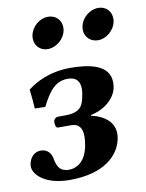

<svg xmlns="http://www.w3.org/2000/svg" viewBox="-88 -723 600 790"><g transform="rotate(-10 212.5 -328.5)"><path d="M300 -601C299.4 -597.3 299.1 -593.6 299.1 -590C299.1 -560 321.5 -536 354.6 -536C389.6 -536 423.9 -566 430 -601C430.8 -605.1 431.1 -609.1 431.1 -613C431.1 -644.1 408.8 -667 377.7 -667C340.7 -667 306.6 -638 300 -601ZM91 -601C90.4 -597.3 90.1 -593.6 90.1 -590C90.1 -559.9 112.3 -536 143.6 -536C180.6 -536 214.9 -566 221 -601C221.8 -605.1 222.1 -609.1 222.1 -613C222.1 -644.1 199.6 -667 166.7 -667C131.7 -667 97.6 -638 91 -601ZM220.4 -444C131.9 -443.6 73.9 -409.6 45 -387.6L41.3 -383.6C45.2 -355.6 47 -330 48.4 -304.6L92.2 -303.6C123.9 -366 151.2 -401.6 203.5 -401.6C235.6 -401.6 253.3 -384.7 253.3 -351.4C253.3 -344.9 252.6 -337.7 251.3 -330C243.9 -288.5 237.5 -255 167 -255H136C129 -255 120 -249 118.2 -239C117.9 -237.4 117.8 -235.5 117.8 -233.4C117.8 -223.8 120.9 -211 128.3 -211H183.3C219.4 -211 229.9 -187 229.9 -156.4C229.9 -144.6 228.3 -131.8 226.1 -119C213.6 -48.5 171.2 -32 144.7 -32C108.7 -32 95.5 -50.5 88.8 -89C84.9 -110.9 70 -130 42 -130C14 -130 -3.9 -108 -8.6 -81C-9.1 -78.7 -9.3 -76.3 -9.3 -73.8C-9.3 -35.9 41.1 10 139.3 10C284.3 10 350.8 -55 363.3 -126C364.4 -132.3 364.9 -138.3 364.9 -144C364.9 -209.4 295.3 -230.8 270.8 -235L271 -238C337.4 -251.5 376.1 -295 383 -334C384.2 -341.2 384.8 -347.9 384.8 -354.3C384.8 -427.9 302.3 -444 220.4 -444Z"/></g></svg>

Font: Linux Biolinum O 
Style: Bold Italic
Weight: 700
Designer: Philipp H. Poll
Foundry: Philipp H. Poll
Version: Version 1.3.2